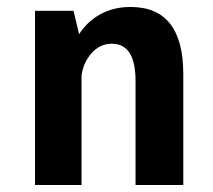

<svg xmlns="http://www.w3.org/2000/svg" viewBox="-20 -531 610 551"><path d="M80.5 0V-500H191L207 -433Q230.5 -469.5 268.2 -490.2Q306 -511 354.5 -511Q506 -511 506 -318.5V0H369V-298.5Q369 -405.5 301 -405.5Q266.5 -405.5 242.5 -378Q218.5 -350.5 214 -314V0Z"/></svg>

Font: League Mono Narrow SemiBold
Style: Regular
Weight: 600
Width: 3
Designer: Tyler Finck
Foundry: The League of Moveable Type / Tyler Finck
Version: Version 2.210